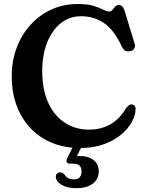

<svg xmlns="http://www.w3.org/2000/svg" viewBox="-20 -738 746 982"><path d="M673.5 -180.5Q673 -149 654.2 -114.2Q635.5 -79.5 599 -49.2Q562.5 -19 510.2 0Q458 19 391 19Q283 19 204.2 -28Q125.5 -75 82.8 -157.8Q40 -240.5 40 -347.5Q40 -427 65.5 -494.5Q91 -562 136.8 -612Q182.5 -662 244 -689.8Q305.5 -717.5 377.5 -717.5Q427.5 -717.5 458.5 -708Q489.5 -698.5 507.5 -688.8Q525.5 -679 536.5 -679Q548 -679 555 -687.5Q562 -696 569 -704.2Q576 -712.5 588 -712.5Q608.5 -712.5 617.5 -682L669 -513.5Q673 -499 665.8 -488.5Q658.5 -478 644 -476Q616 -471 603.5 -499Q563 -586 511.2 -620.5Q459.5 -655 395 -655Q336 -655 291.2 -619.5Q246.5 -584 221.2 -520.8Q196 -457.5 196 -374Q196 -278.5 227 -211.8Q258 -145 312 -110Q366 -75 434.5 -75Q498 -75 545.8 -103Q593.5 -131 624 -183.5Q641 -207.5 658 -203.5Q673.5 -200 673.5 -180.5ZM363 -7.5H407L373.5 60.5Q379 60 385.5 60Q432.5 60 458.8 80.8Q485 101.5 485 138.5Q485 177.5 454.8 201Q424.5 224.5 370 224.5Q324 224.5 295.5 207.5Q267 190.5 265.5 167Q265.5 156.5 271.2 150Q277 143.5 286 143.5Q293.5 143 299.2 146.2Q305 149.5 310 154.5Q318 168 330.8 173.8Q343.5 179.5 359 179.5Q397 179.5 397 138Q397 99 354.5 99H338Q325 99 321.5 91Q318 83 323.5 71.5Z"/></svg>

Font: Fraunces 9pt Soft SemiBold
Style: Regular
Weight: 600
Version: Version 1.000;[b76b70a41]